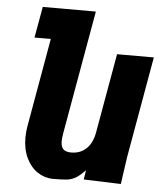

<svg xmlns="http://www.w3.org/2000/svg" viewBox="-53 -771 705 827"><g transform="rotate(5 300.0 -358.0)"><path d="M73 -157.5Q73 -181.5 77.5 -207.5L145 -590.5H74.5L98.5 -725H328L234 -192.5Q230 -170 230 -156Q230 -132.5 240.5 -121.8Q251 -111 274.5 -111Q314.5 -111 340.5 -136Q366.5 -161 374.5 -207.5L435 -550H594L517 -113.5Q513 -88 506 -38L500 5.5L339 0L345.5 -40.5Q322 -16 304.8 -6Q287.5 4 268.2 6.5Q249 9 207.5 9Q171.5 9 140.8 -11Q110 -31 91.5 -69Q73 -107 73 -157.5Z"/></g></svg>

Font: JuliaMono Black
Style: Italic
Weight: 900
Italic angle: -9°
Monospace: yes
Designer: cormullion
Foundry: corm
Version: Version 0.057; ttfautohint (v1.8.4)